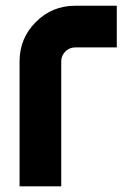

<svg xmlns="http://www.w3.org/2000/svg" viewBox="-20 -655 479 675"><path d="M195.3 -439.5V0H48.8V-439.5Q48.8 -520.5 106 -577.6Q163.1 -634.8 244.1 -634.8H390.6V-488.3H244.1Q224.1 -488.3 209.7 -473.9Q195.3 -459.5 195.3 -439.5Z"/></svg>

Font: Audex
Style: Regular
Weight: 400
Designer: GGBotNet
Foundry: GGBotNet
Version: 1.00